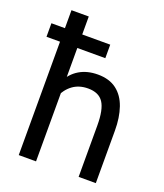

<svg xmlns="http://www.w3.org/2000/svg" viewBox="-145 -842 796 934"><g transform="rotate(20 253.0 -375.0)"><path d="M63 0V-750H152.5V-409L133.5 -407Q156 -452 196.2 -476Q236.5 -500 291.5 -500Q351 -500 388.8 -471.2Q426.5 -442.5 444.2 -391Q462 -339.5 462 -271.5V0H373V-266Q373 -348.5 349.2 -384.2Q325.5 -420 270 -420Q224 -420 191.5 -396.5Q159 -373 139 -328L152.5 -388.5V0ZM-7 -587V-657H297.5V-587Z"/></g></svg>

Font: Cabin
Style: Regular
Weight: 400
Width: 4
Designer: Pablo Impallari
Foundry: Pablo Impallari. http://www.impallari.com Igino Marini. http://www.ikern.com
Version: Version 3.001